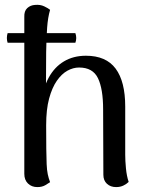

<svg xmlns="http://www.w3.org/2000/svg" viewBox="-20 -750 609 782"><path d="M11 -615H287Q294 -595 287 -576H11Q5 -595 11 -615ZM132 12Q109 12 94 -2.5Q79 -17 79 -42V-681Q78 -705 91 -717Q104 -729 123 -730Q144 -732 160.5 -724Q177 -716 184 -710Q175 -679 172 -638Q169 -597 168 -538L167 -352L149 -331Q155 -391 178.5 -434Q202 -477 240.5 -500Q279 -523 330 -523Q412 -523 451 -470.5Q490 -418 490 -316V-120Q490 -95 493 -64Q496 -33 504 -9Q496 -1 483 5.5Q470 12 453 12Q430 12 415.5 -1.5Q401 -15 401 -38L400 -304Q400 -388 379 -431.5Q358 -475 302 -475Q278 -475 254.5 -462Q231 -449 211.5 -421Q192 -393 180 -348.5Q168 -304 168 -240Q168 -182 168.5 -144Q169 -106 170 -81.5Q171 -57 174.5 -40.5Q178 -24 184 -8Q177 -3 164 4.5Q151 12 132 12Z"/></svg>

Font: Arima Medium
Style: Regular
Weight: 500
Designer: Joana Correia and Natanael Gama
Foundry: NDISCOVER
Version: Version 1.101;gftools[0.9.23]